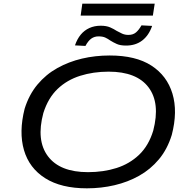

<svg xmlns="http://www.w3.org/2000/svg" viewBox="-20 -1016 1036 1045"><path d="M453 9Q313 9 226 -46Q139 -101 110.5 -199Q82 -297 114 -424Q138 -501 184 -556Q230 -611 292 -645.5Q354 -680 426 -697Q498 -714 577 -714Q719 -714 804 -659Q889 -604 918.5 -506.5Q948 -409 915 -282Q891 -204 845 -149Q799 -94 737.5 -59.5Q676 -25 603.5 -8Q531 9 453 9ZM459 -79Q543 -79 614 -101.5Q685 -124 737 -173.5Q789 -223 814 -305Q853 -455 788.5 -540.5Q724 -626 571 -626Q488 -626 416.5 -603.5Q345 -581 293.5 -532Q242 -483 216 -401Q176 -252 241 -165.5Q306 -79 459 -79ZM419 -931 428 -996H822L812 -931ZM666 -768Q635 -768 616 -776.5Q597 -785 581 -795Q567 -805 553 -811.5Q539 -818 516 -818Q494 -818 477 -806Q460 -794 445 -766L388 -769Q400 -804 419.5 -827.5Q439 -851 466.5 -863.5Q494 -876 528 -876Q559 -876 579.5 -867Q600 -858 615 -848Q629 -840 644.5 -833Q660 -826 679 -826Q704 -826 720 -839.5Q736 -853 750 -878L808 -875Q790 -823 754 -795.5Q718 -768 666 -768Z"/></svg>

Font: Nunito Sans 7pt Expanded
Style: Italic
Weight: 400
Width: 7
Italic angle: -9°
Designer: Vernon Adams
Foundry: Vernon Adams
Version: Version 3.101;gftools[0.9.27]